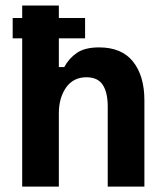

<svg xmlns="http://www.w3.org/2000/svg" viewBox="-20 -687 607 707"><path d="M196.7 0H61.7V-666.7H196.7V-440H216.7Q233.3 -471.7 262.9 -492.1Q292.5 -512.5 345 -512.5Q428.3 -512.5 470 -460Q511.7 -407.5 511.7 -317.5V0H376.7V-295Q376.7 -346.7 358.3 -374.6Q340 -402.5 298.3 -402.5Q250 -402.5 223.3 -364.6Q196.7 -326.7 196.7 -270ZM293.3 -545.8H26.7V-620.8H293.3Z"/></svg>

Font: Familjen Grotesk Variable
Style: Regular
Weight: 400
Designer: Anders Wikstroem, Jonas Baeckman, Matilda Gysing, Kristian Moeller
Foundry: Familjen STHLM AB
Version: Version 2.000